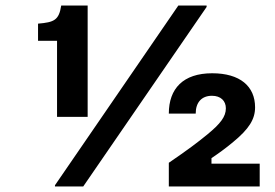

<svg xmlns="http://www.w3.org/2000/svg" viewBox="-20 -670 990 690"><path d="M295 -250V-650H200C191.7 -597.5 175 -590 116.7 -585V-523.3H185V-250ZM279.2 0 722.5 -645V-650H620.8L177.5 -4.2V0ZM913.3 0V-81.7H740V-101.7C762.5 -116.7 791.7 -137.5 818.3 -160C875 -206.7 896.7 -241.7 896.7 -284.2C896.7 -360 842.5 -406.7 742.5 -406.7C638.3 -406.7 586.7 -351.7 586.7 -261.7H683.3C683.3 -302.5 705 -325.8 741.7 -325.8C773.3 -325.8 791.7 -307.5 791.7 -280.8C791.7 -250.8 772.5 -225.8 725 -186.7C688.3 -156.7 655 -131.7 586.7 -85V0Z"/></svg>

Font: Familjen Grotesk
Style: Bold
Weight: 700
Designer: Anders Wikstroem, Jonas Baeckman, Matilda Gysing, Kristian Moeller
Foundry: Familjen STHLM AB
Version: Version 2.000